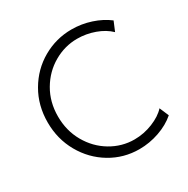

<svg xmlns="http://www.w3.org/2000/svg" viewBox="-166 -873 1001 1025"><g transform="rotate(-30 334.0 -360.5)"><path d="M50.8 -360.4Q50.8 -465.3 99.9 -549.3Q148.9 -633.3 231.2 -680.4Q313.5 -727.5 408.7 -727.5Q469.7 -727.5 527.6 -708.5Q585.4 -689.5 627.9 -656.7L603.5 -598.6Q569.3 -631.8 517.1 -650.6Q464.8 -669.4 409.7 -669.4Q333.5 -669.4 265.4 -630.1Q197.3 -590.8 155.8 -520.3Q114.3 -449.7 114.3 -360.8Q114.3 -272.9 154.8 -201.9Q195.3 -130.9 262.9 -90.6Q330.6 -50.3 407.7 -50.3Q465.8 -50.3 520.8 -72.5Q575.7 -94.7 605.5 -127.9L629.9 -70.8Q587.9 -34.2 527.6 -13.2Q467.3 7.8 404.8 7.8Q308.6 7.8 227.5 -40.8Q146.5 -89.4 98.6 -173.8Q50.8 -258.3 50.8 -360.4Z"/></g></svg>

Font: Reddit Sans Light
Style: Regular
Weight: 300
Designer: Stephen Hutchings
Foundry: Reddit
Version: Version 1.013